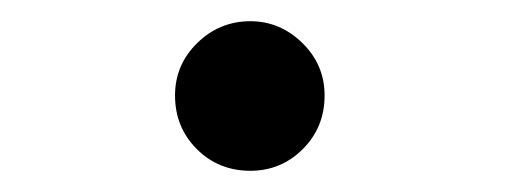

<svg xmlns="http://www.w3.org/2000/svg" viewBox="-20 -424 490 181"><path d="M216 -263Q186 -263 165.5 -283.5Q145 -304 145 -334Q145 -363 166 -383.5Q187 -404 216 -404Q244 -404 265 -383.5Q286 -363 286 -334Q286 -304 265.5 -283.5Q245 -263 216 -263Z"/></svg>

Font: Inconsolata SemiCondensed Bold
Style: Regular
Weight: 700
Width: 4
Monospace: yes
Designer: Raph Levien, Cyreal, Brenton Simpson
Foundry: Raph Levien, Cyreal, Google
Version: Version 3.001; ttfautohint (v1.8.2.53-6de2)